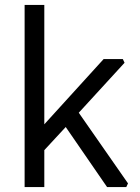

<svg xmlns="http://www.w3.org/2000/svg" viewBox="-20 -760 568 780"><path d="M80 0V-740H160V-255L401 -520H479L486 -505L300 -302L500 -15L493 0H415L247 -244L160 -150V0Z"/></svg>

Font: Oxanium
Style: Regular
Weight: 400
Designer: Severin Meyer
Version: Version 1.001